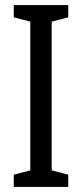

<svg xmlns="http://www.w3.org/2000/svg" viewBox="-20 -734 323 754"><path d="M248 0V-48L183 -65V-649L248 -666V-714H34V-666L99 -649V-65L34 -48V0Z"/></svg>

Font: Noto Sans Lao Looped ExtraCondensed
Style: Regular
Weight: 400
Width: 2
Designer: Mark Frömberg, Ben Mitchell
Foundry: The Fontpad Ltd
Version: Version 1.003